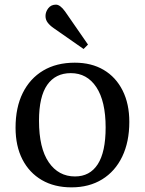

<svg xmlns="http://www.w3.org/2000/svg" viewBox="-20 -793 624 827"><path d="M288 14Q214 14 160 -17.5Q106 -49 76.5 -106.5Q47 -164 47 -243Q47 -330 78 -392.5Q109 -455 166 -489Q223 -523 302 -523Q374 -523 426.5 -492Q479 -461 508 -403.5Q537 -346 537 -268Q537 -182 506.5 -118.5Q476 -55 420 -20.5Q364 14 288 14ZM303 -33Q367 -33 401 -85.5Q435 -138 435 -244Q435 -357 395 -417.5Q355 -478 285 -478Q219 -478 183.5 -427.5Q148 -377 148 -273Q148 -155 190 -94Q232 -33 303 -33ZM340 -582 211 -672Q195 -683 185.5 -695.5Q176 -708 176 -724Q176 -742 188 -757.5Q200 -773 221 -773Q239 -773 260 -744L359 -601Z"/></svg>

Font: Literata 36pt
Style: Regular
Weight: 400
Designer: Latin by Veronika Burian and Jose Scaglione. Greek by Irene Vlachou. Cyrillic by Vera Evstafieva.
Foundry: TypeTogether
Version: Version 3.002